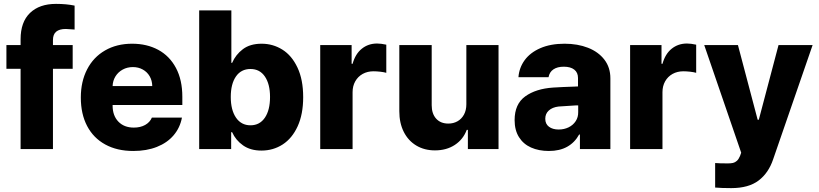

<svg xmlns="http://www.w3.org/2000/svg" viewBox="-20 -760 4174 979"><path d="M350.6 -409.2H250V0H85V-409.2H12.7V-530.3H85V-559.6Q85 -647.9 133.1 -694.1Q181.2 -740.2 265.6 -740.2Q317.9 -740.2 360.4 -731.4V-609.4Q326.7 -612.3 315.4 -612.3Q283.2 -612.3 266.6 -598.6Q250 -585 250 -555.7V-530.3H350.6Z M392.1 -262.7Q392.1 -344.2 424.3 -406.5Q456.5 -468.8 515.9 -502.9Q575.2 -537.1 653.8 -537.1Q729 -537.1 786.9 -505.9Q844.7 -474.6 877.2 -413.6Q909.7 -352.5 909.7 -266.6V-224.6H554.2V-221.7Q554.2 -170.4 583.5 -139.9Q612.8 -109.4 662.6 -109.4Q695.8 -109.4 720 -122.8Q744.1 -136.2 754.4 -160.2H907.7Q897.9 -108.4 865.2 -70.1Q832.5 -31.7 780 -11Q727.5 9.8 659.7 9.8Q577.1 9.8 516.8 -23.2Q456.5 -56.2 424.3 -117.4Q392.1 -178.7 392.1 -262.7ZM756.3 -321.3Q755.9 -349.1 743.2 -371.1Q730.5 -393.1 708 -405.5Q685.5 -418 657.7 -418Q628.9 -418 605.7 -405.3Q582.5 -392.6 568.8 -370.6Q555.2 -348.6 554.2 -321.3Z M995.6 -707H1159.7V-439.5H1163.6Q1181.6 -481.4 1218.5 -509.3Q1255.4 -537.1 1314 -537.1Q1371.6 -537.1 1419.7 -507.1Q1467.8 -477.1 1496.8 -415.5Q1525.9 -354 1525.9 -264.6Q1525.9 -177.7 1497.8 -116.2Q1469.7 -54.7 1421.4 -23.4Q1373 7.8 1313 7.8Q1256.8 7.8 1219.2 -18.8Q1181.6 -45.4 1163.6 -85.9H1158.7V0H995.6ZM1257.3 -121.1Q1304.2 -121.1 1330.6 -159.9Q1356.9 -198.7 1356.9 -265.6Q1356.9 -331.1 1330.8 -369.6Q1304.7 -408.2 1257.3 -408.2Q1209.5 -408.2 1183.1 -370.1Q1156.7 -332 1156.7 -265.6Q1156.7 -199.2 1183.3 -160.2Q1210 -121.1 1257.3 -121.1Z M1612.8 -530.3H1772.9V-434.6H1777.8Q1792 -485.4 1825 -511.7Q1857.9 -538.1 1902.8 -538.1Q1922.4 -538.1 1949.7 -532.2V-388.7Q1938.5 -392.1 1919.4 -394.3Q1900.4 -396.5 1884.3 -396.5Q1853.5 -396.5 1829.3 -383.1Q1805.2 -369.6 1791.5 -345.5Q1777.8 -321.3 1777.8 -290V0H1612.8Z M2357.9 -530.3H2522V0H2365.7V-97.7H2359.9Q2341.8 -49.3 2299.3 -21.2Q2256.8 6.8 2197.8 6.8Q2144 6.8 2102.8 -17.8Q2061.5 -42.5 2038.8 -87.6Q2016.1 -132.8 2016.1 -192.4V-530.3H2181.2V-223.6Q2181.2 -180.2 2203.9 -155Q2226.6 -129.9 2266.1 -129.9Q2292 -129.9 2312.7 -141.6Q2333.5 -153.3 2345.7 -175.5Q2357.9 -197.8 2357.9 -228.5Z M2800.3 -313.5Q2844.2 -316.4 2907.7 -318.4Q2915.5 -319.3 2927.2 -319.3V-362.3Q2927.2 -390.1 2908.2 -405Q2889.2 -419.9 2855 -419.9Q2821.8 -419.9 2801.8 -406.2Q2781.7 -392.6 2776.9 -366.2H2623.5Q2627 -414.1 2655 -452.9Q2683.1 -491.7 2735.1 -514.4Q2787.1 -537.1 2858.9 -537.1Q2925.3 -537.1 2978.3 -516.4Q3031.2 -495.6 3061.8 -455.8Q3092.3 -416 3092.3 -360.4V0H2937V-74.2H2933.1Q2910.6 -33.2 2872.1 -11.7Q2833.5 9.8 2778.8 9.8Q2727.1 9.8 2687.7 -7.8Q2648.4 -25.4 2626.2 -60.8Q2604 -96.2 2604 -147.5Q2604 -229.5 2658.2 -268.6Q2712.4 -307.6 2800.3 -313.5ZM2828.6 -99.6Q2856.4 -99.6 2879.4 -110.8Q2902.3 -122.1 2915.5 -142.3Q2928.7 -162.6 2928.2 -188.5V-222.7H2918.5L2827.6 -216.8Q2796.4 -212.9 2778.3 -196.5Q2760.3 -180.2 2760.3 -154.3Q2760.3 -127.9 2779.1 -113.8Q2797.9 -99.6 2828.6 -99.6Z M3192.9 -530.3H3353V-434.6H3357.9Q3372.1 -485.4 3405 -511.7Q3438 -538.1 3482.9 -538.1Q3502.4 -538.1 3529.8 -532.2V-388.7Q3518.6 -392.1 3499.5 -394.3Q3480.5 -396.5 3464.4 -396.5Q3433.6 -396.5 3409.4 -383.1Q3385.3 -369.6 3371.6 -345.5Q3357.9 -321.3 3357.9 -290V0H3192.9Z M3626.5 196.3V71.3Q3647.9 73.2 3690.9 73.2Q3707 73.2 3717.5 70.8Q3728 68.4 3737.3 60.1Q3746.6 51.8 3753.4 35.2L3759.3 18.6L3570.8 -530.3H3742.7L3843.3 -149.4H3849.1L3949.7 -530.3H4123.5L3922.4 51.8Q3898.9 122.1 3847.9 160.6Q3796.9 199.2 3708.5 199.2Q3658.7 199.2 3626.5 196.3Z"/></svg>

Font: Pretendard Std ExtraBold
Style: Regular
Weight: 800
Designer: Base glyphs from Inter by Rasmus Andersson; Hangeul glyphs from Noto Sans CJK(Source Han Sans) by Jang Soo-young and Kan
Foundry: Kil Hyung-jin
Version: Version 1.309